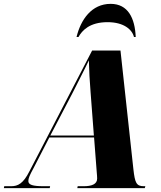

<svg xmlns="http://www.w3.org/2000/svg" viewBox="-77 -976 834 996"><path d="M320 -784H330C349 -818 388 -861 481 -861C566 -861 609 -822 618 -784H627C623 -882 587 -956 497 -956C398 -956 342 -874 320 -784ZM-57 0H181L183 -10H150C93 -10 70 -17 70 -37C70 -51 77 -67 96 -102L179 -263H411L425 -81C426 -70 427 -59 427 -50C427 -20 398 -10 357 -10H326L324 0H674L677 -10H669C630 -10 623 -28 615 -98L548 -714H401L76 -88C44 -24 16 -10 -19 -10H-55ZM300 -495C336 -567 364 -620 384 -663C385 -615 388 -555 393 -496L410 -273H184Z"/></svg>

Font: Noto Serif Display SemiCondensed Black
Style: Italic
Weight: 900
Width: 4
Italic angle: -12°
Designer: Monotype Design Team
Foundry: Monotype Imaging Inc.
Version: Version 2.009